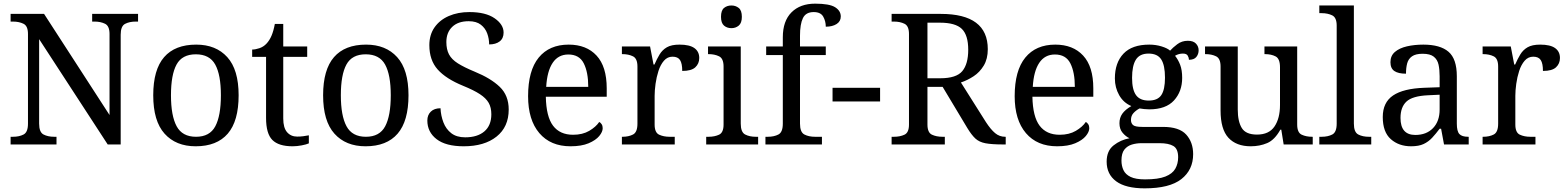

<svg xmlns="http://www.w3.org/2000/svg" viewBox="-20 -790 8566 1050"><path d="M38 0V-42H51Q85 -42 109 -54.5Q133 -67 133 -114V-604Q133 -648 108.5 -660Q84 -672 51 -672H38V-714H221L579 -161V-604Q579 -648 554.5 -660Q530 -672 497 -672H484V-714H735V-672H722Q688 -672 664 -659.5Q640 -647 640 -600V0H569L194 -576V-114Q194 -67 218 -54.5Q242 -42 276 -42H289V0Z M1050 10Q942 10 880 -59Q818 -128 818 -269Q818 -409 877.5 -477.5Q937 -546 1053 -546Q1161 -546 1223 -477.5Q1285 -409 1285 -269Q1285 -128 1225.5 -59Q1166 10 1050 10ZM1052 -42Q1127 -42 1157.5 -99.5Q1188 -157 1188 -269Q1188 -381 1157 -437Q1126 -493 1051 -493Q976 -493 945.5 -437Q915 -381 915 -269Q915 -157 946 -99.5Q977 -42 1052 -42Z M1580 10Q1504 10 1469.5 -24.5Q1435 -59 1435 -145V-479H1359V-519Q1377 -519 1399 -526.5Q1421 -534 1437 -551Q1454 -569 1465 -595Q1476 -621 1483 -659H1529V-536H1660V-479H1529V-142Q1529 -91 1550 -67Q1571 -43 1605 -43Q1623 -43 1638 -45Q1653 -47 1669 -50V-6Q1656 0 1630 5Q1604 10 1580 10Z M1979 10Q1871 10 1809 -59Q1747 -128 1747 -269Q1747 -409 1806.5 -477.5Q1866 -546 1982 -546Q2090 -546 2152 -477.5Q2214 -409 2214 -269Q2214 -128 2154.5 -59Q2095 10 1979 10ZM1981 -42Q2056 -42 2086.5 -99.5Q2117 -157 2117 -269Q2117 -381 2086 -437Q2055 -493 1980 -493Q1905 -493 1874.5 -437Q1844 -381 1844 -269Q1844 -157 1875 -99.5Q1906 -42 1981 -42Z M2516 10Q2418 10 2367.5 -29Q2317 -68 2317 -131Q2317 -161 2336 -179.5Q2355 -198 2389 -198Q2391 -157 2405 -120.5Q2419 -84 2448 -61.5Q2477 -39 2524 -39Q2591 -39 2629 -71.5Q2667 -104 2667 -165Q2667 -202 2652.5 -227.5Q2638 -253 2604.5 -275Q2571 -297 2512 -321Q2419 -359 2373.5 -410Q2328 -461 2328 -543Q2328 -600 2356.5 -640.5Q2385 -681 2434.5 -702.5Q2484 -724 2547 -724Q2636 -724 2685 -690Q2734 -656 2734 -612Q2734 -580 2712.5 -563.5Q2691 -547 2655 -547Q2655 -578 2644.5 -607Q2634 -636 2609.5 -655Q2585 -674 2543 -674Q2485 -674 2453 -643Q2421 -612 2421 -560Q2421 -520 2435.5 -492.5Q2450 -465 2484 -443.5Q2518 -422 2576 -398Q2664 -362 2713 -315Q2762 -268 2762 -191Q2762 -96 2695.5 -43Q2629 10 2516 10Z M3100 10Q2991 10 2929.5 -62Q2868 -134 2868 -264Q2868 -404 2926 -475Q2984 -546 3090 -546Q3187 -546 3242.5 -486Q3298 -426 3298 -307V-261H2965Q2967 -152 3004.5 -102.5Q3042 -53 3114 -53Q3166 -53 3202.5 -74.5Q3239 -96 3257 -123Q3264 -120 3270 -111Q3276 -102 3276 -89Q3276 -69 3257 -46Q3238 -23 3199 -6.5Q3160 10 3100 10ZM3197 -315Q3197 -395 3172.5 -443.5Q3148 -492 3088 -492Q3033 -492 3002.5 -446.5Q2972 -401 2967 -315Z M3381 0V-42H3384Q3418 -42 3442 -54.5Q3466 -67 3466 -114V-426Q3466 -470 3441.5 -482Q3417 -494 3384 -494H3381V-536H3535L3554 -437H3559Q3572 -467 3587 -492Q3602 -517 3627 -531.5Q3652 -546 3696 -546Q3751 -546 3777.5 -527Q3804 -508 3804 -473Q3804 -442 3782.5 -422Q3761 -402 3711 -402Q3711 -443 3699 -461.5Q3687 -480 3658 -480Q3630 -480 3611 -458Q3592 -436 3581 -402Q3570 -368 3565 -331.5Q3560 -295 3560 -266V-109Q3560 -65 3584.5 -53.5Q3609 -42 3642 -42H3670V0Z M3980 -636Q3956 -636 3939.5 -650Q3923 -664 3923 -698Q3923 -733 3939.5 -746.5Q3956 -760 3980 -760Q4003 -760 4020 -746.5Q4037 -733 4037 -698Q4037 -664 4020 -650Q4003 -636 3980 -636ZM3842 0V-42H3855Q3888 -42 3912.5 -53.5Q3937 -65 3937 -109V-426Q3937 -470 3912.5 -482Q3888 -494 3855 -494H3852V-536H4031V-114Q4031 -67 4055 -54.5Q4079 -42 4113 -42H4126V0Z M4166 0V-42H4179Q4213 -42 4237 -54.5Q4261 -67 4261 -114V-489H4170V-536H4261V-586Q4261 -675 4308.5 -722.5Q4356 -770 4438 -770Q4516 -770 4547 -750.5Q4578 -731 4578 -700Q4578 -673 4555 -658.5Q4532 -644 4496 -644Q4496 -674 4482 -699Q4468 -724 4430 -724Q4387 -724 4371 -691Q4355 -658 4355 -595V-536H4496V-489H4355V-114Q4355 -67 4379 -54.5Q4403 -42 4437 -42H4475V0Z M4533 -235V-310H4793V-235Z M4856 0V-42H4869Q4902 -42 4926.5 -53.5Q4951 -65 4951 -109V-604Q4951 -648 4926.5 -660Q4902 -672 4869 -672H4856V-714H5125Q5382 -714 5382 -521Q5382 -468 5360 -431.5Q5338 -395 5304.5 -373Q5271 -351 5235 -339L5372 -122Q5398 -82 5422 -62Q5446 -42 5477 -42H5480V0H5466Q5404 0 5369.5 -6.5Q5335 -13 5314 -32.5Q5293 -52 5270 -90L5135 -315H5052V-109Q5052 -65 5076.5 -53.5Q5101 -42 5134 -42H5147V0ZM5122 -362Q5210 -362 5242.5 -401Q5275 -440 5275 -518Q5275 -598 5240 -632Q5205 -666 5120 -666H5052V-362Z M5761 10Q5652 10 5590.5 -62Q5529 -134 5529 -264Q5529 -404 5587 -475Q5645 -546 5751 -546Q5848 -546 5903.5 -486Q5959 -426 5959 -307V-261H5626Q5628 -152 5665.5 -102.5Q5703 -53 5775 -53Q5827 -53 5863.5 -74.5Q5900 -96 5918 -123Q5925 -120 5931 -111Q5937 -102 5937 -89Q5937 -69 5918 -46Q5899 -23 5860 -6.5Q5821 10 5761 10ZM5858 -315Q5858 -395 5833.5 -443.5Q5809 -492 5749 -492Q5694 -492 5663.5 -446.5Q5633 -401 5628 -315Z M6240 240Q6136 240 6084 201.5Q6032 163 6032 94Q6032 35 6070 5Q6108 -25 6157 -34Q6137 -43 6119.5 -63.5Q6102 -84 6102 -116Q6102 -146 6117.5 -168Q6133 -190 6167 -210Q6124 -228 6100.5 -269.5Q6077 -311 6077 -361Q6077 -447 6124 -496.5Q6171 -546 6265 -546Q6301 -546 6333 -536Q6365 -526 6379 -513Q6393 -529 6418 -548Q6443 -567 6476 -567Q6506 -567 6520.5 -551.5Q6535 -536 6535 -515Q6535 -494 6522.5 -478.5Q6510 -463 6482 -463Q6482 -474 6475.5 -485.5Q6469 -497 6449 -497Q6426 -497 6406 -485Q6423 -464 6434 -435.5Q6445 -407 6445 -364Q6445 -290 6400.5 -241Q6356 -192 6265 -192Q6253 -192 6237.5 -193.5Q6222 -195 6212 -197Q6193 -187 6179 -172Q6165 -157 6165 -134Q6165 -116 6176.5 -106Q6188 -96 6227 -96H6340Q6429 -96 6467 -54Q6505 -12 6505 53Q6505 139 6440.5 189.5Q6376 240 6240 240ZM6262 -240Q6311 -240 6331 -270Q6351 -300 6351 -365Q6351 -433 6330.5 -465Q6310 -497 6261 -497Q6213 -497 6192 -464Q6171 -431 6171 -364Q6171 -300 6192.5 -270Q6214 -240 6262 -240ZM6242 191Q6314 191 6353 175.5Q6392 160 6407.5 132.5Q6423 105 6423 70Q6423 24 6397 8.5Q6371 -7 6321 -7H6223Q6195 -7 6170 0.5Q6145 8 6129 28Q6113 48 6113 88Q6113 117 6124 140.5Q6135 164 6163 177.5Q6191 191 6242 191Z M6820 10Q6741 10 6698 -36.5Q6655 -83 6655 -186V-426Q6655 -470 6630.5 -482Q6606 -494 6573 -494H6570V-536H6749V-191Q6749 -126 6771 -90Q6793 -54 6854 -54Q6920 -54 6950 -98.5Q6980 -143 6980 -216V-422Q6980 -469 6956 -481.5Q6932 -494 6898 -494H6895V-536H7074V-109Q7074 -65 7098.5 -53.5Q7123 -42 7156 -42H7159V0H7000L6987 -81H6982Q6951 -25 6910 -7.5Q6869 10 6820 10Z M7195 0V-42H7208Q7242 -42 7266 -54.5Q7290 -67 7290 -114V-650Q7290 -694 7265.5 -706Q7241 -718 7208 -718H7195V-760H7384V-114Q7384 -67 7408 -54.5Q7432 -42 7466 -42H7479V0Z M7697 10Q7630 10 7586 -29Q7542 -68 7542 -150Q7542 -230 7598.5 -268Q7655 -306 7770 -310L7853 -313V-373Q7853 -409 7847 -436.5Q7841 -464 7821 -480Q7801 -496 7760 -496Q7722 -496 7702 -482Q7682 -468 7675.5 -443.5Q7669 -419 7669 -387Q7627 -387 7605.5 -401.5Q7584 -416 7584 -450Q7584 -485 7608.5 -506Q7633 -527 7674 -536.5Q7715 -546 7764 -546Q7856 -546 7901.5 -507Q7947 -468 7947 -373V-114Q7947 -72 7961 -57Q7975 -42 8009 -42H8012V0H7877L7861 -86H7853Q7832 -58 7812 -36.5Q7792 -15 7765.5 -2.5Q7739 10 7697 10ZM7720 -52Q7781 -52 7817 -89.5Q7853 -127 7853 -191V-272L7789 -269Q7704 -265 7671.5 -234.5Q7639 -204 7639 -145Q7639 -52 7720 -52Z M8088 0V-42H8091Q8125 -42 8149 -54.5Q8173 -67 8173 -114V-426Q8173 -470 8148.5 -482Q8124 -494 8091 -494H8088V-536H8242L8261 -437H8266Q8279 -467 8294 -492Q8309 -517 8334 -531.5Q8359 -546 8403 -546Q8458 -546 8484.5 -527Q8511 -508 8511 -473Q8511 -442 8489.5 -422Q8468 -402 8418 -402Q8418 -443 8406 -461.5Q8394 -480 8365 -480Q8337 -480 8318 -458Q8299 -436 8288 -402Q8277 -368 8272 -331.5Q8267 -295 8267 -266V-109Q8267 -65 8291.5 -53.5Q8316 -42 8349 -42H8377V0Z"/></svg>

Font: NotoSerif-Regular
Style: Regular
Weight: 400
Designer: Monotype Design Team
Foundry: Monotype Imaging Inc.
Version: Version 2.007; ttfautohint (v1.8) -l 8 -r 50 -G 200 -x 14 -D